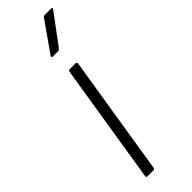

<svg xmlns="http://www.w3.org/2000/svg" viewBox="-238 -699 709 709"><g transform="rotate(-45 116.0 -345.0)"><path d="M42 0Q34 0 35 -7L110 -475Q111 -483 118 -483H148Q155 -483 154 -475L79 -7Q78 0 72 0ZM106 -560Q102 -560 101.5 -562Q101 -564 102 -567L184 -684Q187 -690 194 -690H227Q230 -690 231.5 -687.5Q233 -685 230 -682L143 -565Q139 -560 132 -560Z"/></g></svg>

Font: Sofia Sans Condensed Light
Style: Italic
Weight: 300
Italic angle: -9°
Version: Version 4.100